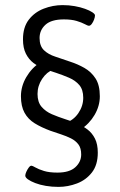

<svg xmlns="http://www.w3.org/2000/svg" viewBox="-20 -726 469 752"><path d="M209 6Q183 6 159.5 2Q136 -2 118 -9Q100 -16 89.5 -23.5Q79 -31 79 -38Q79 -44 83 -53Q87 -62 92.5 -69.5Q98 -77 103 -77Q107 -77 119 -70Q131 -63 152 -56.5Q173 -50 205 -50Q252 -50 275 -71Q298 -92 298 -121Q298 -146 287 -160.5Q276 -175 258 -184Q240 -193 218.5 -200Q197 -207 177 -214Q142 -227 116 -243Q90 -259 76 -284.5Q62 -310 62 -349Q62 -388 83 -424Q104 -460 138 -482L189 -454Q163 -444 145 -417Q127 -390 127 -358Q127 -326 143 -307.5Q159 -289 183.5 -278.5Q208 -268 236 -259Q259 -252 281.5 -242.5Q304 -233 322.5 -219Q341 -205 352 -183Q363 -161 363 -128Q363 -80 340 -50.5Q317 -21 281.5 -7.5Q246 6 209 6ZM296 -219 237 -245Q268 -255 287 -283Q306 -311 306 -343Q306 -375 290.5 -393Q275 -411 250.5 -421.5Q226 -432 199 -441Q176 -448 152.5 -457Q129 -466 111 -479.5Q93 -493 81.5 -515.5Q70 -538 70 -572Q70 -619 92.5 -648.5Q115 -678 151 -692Q187 -706 225 -706Q250 -706 272.5 -702Q295 -698 313 -691.5Q331 -685 341.5 -678Q352 -671 352 -666Q352 -659 348.5 -649.5Q345 -640 339.5 -632.5Q334 -625 328 -625Q324 -625 312 -631.5Q300 -638 280 -644Q260 -650 230 -650Q181 -650 158 -629Q135 -608 135 -577Q135 -546 152 -529.5Q169 -513 197 -504Q225 -495 256 -484Q284 -475 310.5 -460Q337 -445 354 -419Q371 -393 371 -349Q371 -311 350.5 -276Q330 -241 296 -219Z"/></svg>

Font: Asap Light
Style: Regular
Weight: 300
Designer: Pablo Cosgaya
Foundry: Omnibus-Type
Version: Version 3.001